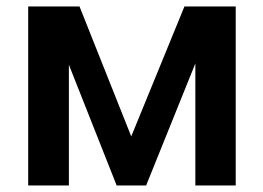

<svg xmlns="http://www.w3.org/2000/svg" viewBox="-20 -565 802 585"><path d="M379.9 -149.4 542 -545.4H698.2V0H575.2V-371.6L425.3 0H335.4L189.9 -367.7V0H65.9V-545.4H222.2Z"/></svg>

Font: Interop SemBd
Style: Regular
Weight: 600
Designer: Rasmus Andersson, Google, Jang Haemin
Foundry: jhaemin
Version: Version 1.007